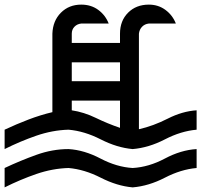

<svg xmlns="http://www.w3.org/2000/svg" viewBox="-20 -776 872 832"><path d="M0 -214Q51 -238 103.5 -258Q156 -278 207 -290V-630Q209 -686 244 -721Q279 -756 332 -756Q375 -756 406 -733Q437 -710 451 -674H332Q314 -672 302.5 -660Q291 -648 291 -630V-590H500V-630Q500 -686 535 -721Q570 -756 625 -756Q666 -756 697 -733Q728 -710 742 -674H625Q607 -672 595.5 -660Q584 -648 582 -630V-216Q644 -230 707 -262Q770 -294 832 -298V-214Q764 -208 694.5 -172Q625 -136 555 -130Q487 -136 416.5 -172Q346 -208 277 -214Q207 -212 137.5 -188Q68 -164 0 -130ZM500 -506H291V-424H500ZM500 -340H291V-298Q344 -290 395.5 -265Q447 -240 500 -222ZM0 -48Q68 -80 137.5 -105Q207 -130 277 -130Q345 -126 415.5 -89Q486 -52 555 -48Q625 -52 694.5 -89Q764 -126 832 -130V-48Q764 -42 694.5 -6Q625 30 555 36Q487 30 416.5 -6Q346 -42 277 -48Q207 -46 137.5 -22Q68 2 0 36Z"/></svg>

Font: JetBrainsMono NF
Style: Regular
Weight: 400
Designer: Philipp Nurullin, Konstantin Bulenkov
Foundry: JetBrains
Version: Version 2.251; ttfautohint (v1.8.3);Nerd Fonts 2.2.2